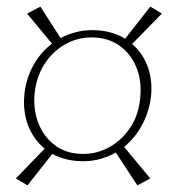

<svg xmlns="http://www.w3.org/2000/svg" viewBox="-20 -553 526 580"><path d="M63 7 28 -14 115 -104Q83 -130 66.5 -170Q50 -210 53 -259Q56 -308 78 -350.5Q100 -393 137 -421L62 -512L102 -533L163 -438Q184 -449 208 -455.5Q232 -462 258 -462Q287 -462 312 -455.5Q337 -449 358 -436L434 -533L469 -512L379 -420Q409 -395 424.5 -356Q440 -317 437 -271Q433 -222 411.5 -180Q390 -138 355 -109L434 -14L395 7L330 -92Q308 -80 283.5 -73Q259 -66 231 -66Q179 -66 138 -88ZM231 -88Q275 -88 313 -110Q351 -132 376 -171.5Q401 -211 404 -264Q408 -312 391 -352Q374 -392 339.5 -416Q305 -440 256 -440Q213 -440 175 -418Q137 -396 112.5 -356.5Q88 -317 84 -264Q81 -216 98 -176Q115 -136 149 -112Q183 -88 231 -88Z"/></svg>

Font: Ancizar Sans Thin
Style: Italic
Weight: 100
Italic angle: -4°
Designer: Cesar Puertas, Viviana Monsalve, Julian Moncada, Julian Prieto, Jose Castro, Mariel Hernandez, Felipe Aragon, Sara Alarc
Version: Version 8.100